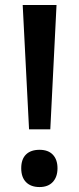

<svg xmlns="http://www.w3.org/2000/svg" viewBox="-20 -734 316 768"><path d="M181.2 -216.8H96.2L70.8 -713.9H206.1ZM64.9 -61Q64.9 -97.2 84 -116Q103 -134.8 138.2 -134.8Q172.9 -134.8 191.4 -115.2Q210 -95.7 210 -61Q210 -26.4 191.2 -6.1Q172.4 14.2 138.2 14.2Q103.5 14.2 84.2 -5.4Q64.9 -24.9 64.9 -61Z"/></svg>

Font: f2_46825          
Style: Regular
Weight: 600
Foundry: Ascender Corporation
Version: Version 1.10